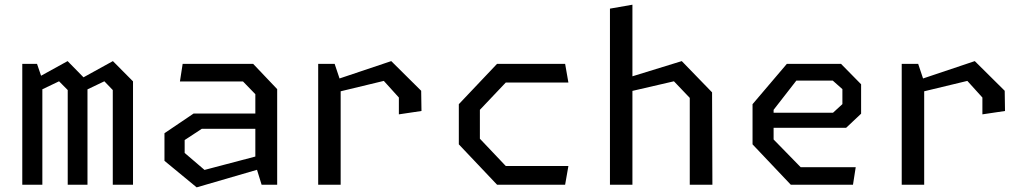

<svg xmlns="http://www.w3.org/2000/svg" viewBox="-20 -785 4380 816"><path d="M459.3 -402.3 423.5 -439.5 310 -385.2V-442.7L459.8 -525.3L545.3 -439.2V0H459.3ZM74.7 -513.7H137.3L160 -447.2V0H74.7ZM267.8 -402.3 231 -439.5 117.5 -385.2V-442.7L267.3 -525.3L351.8 -439.2V0H267.8Z M1065.2 -86.2V-384.7L1012.7 -438.8H744.7L756.3 -513.7H1055.8L1158 -406.2V0H1091.8ZM679 -101.5V-218.8L802.8 -302.5H1097.5V-237.5H837.5L764.8 -189.8V-135L849.2 -62.8L1097.5 -128.2V-70.7L815.8 11.3Z M1675.2 -370.5 1611.2 -441.2 1371.7 -383.5V-434.3L1642.8 -525.3L1770 -399.2L1771.3 -313.3L1675.2 -299ZM1332.3 -513.7H1402.2L1427.8 -437.2V0H1332.3Z M1930 -171.5V-342.2L2092.5 -513.7H2381.8L2395.7 -434.2H2129.5L2019.5 -318.2V-195.5L2129.5 -79.5H2395.7L2381.8 0H2092.5Z M2911.5 -369 2844.2 -439.5 2609.3 -385.2V-442.7L2877.5 -525.3L3006.3 -392.5L3007.7 0H2911.5ZM2572.3 -748.3 2667.8 -765V0H2572.3Z M3178.3 -171.5V-342.2L3324.2 -513.7H3554.2L3639.7 -426.8V-301.8L3576 -241.8H3236.8V-305.8H3520.2L3560.2 -342.5V-406.2L3519.2 -442.5H3364.5L3267.8 -318.2V-192.2L3382.8 -74.5H3616.8L3605.2 0H3340.8Z M4155.2 -370.5 4091.2 -441.2 3851.7 -383.5V-434.3L4122.8 -525.3L4250 -399.2L4251.3 -313.3L4155.2 -299ZM3812.3 -513.7H3882.2L3907.8 -437.2V0H3812.3Z"/></svg>

Font: Monaspace Krypton Var ExLight
Style: Regular
Weight: 200
Designer: Riley Cran and the Lettermatic Team
Version: Version 1.200 (Monaspace Krypton Var)